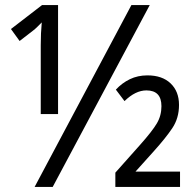

<svg xmlns="http://www.w3.org/2000/svg" viewBox="-20 -734 769 754"><path d="M208 -286V-714H145L23 -620L57 -573L110 -614Q118 -620 126.5 -628.5Q135 -637 144 -646Q140 -604 140 -556V-286ZM187 0 568 -714H496L116 0ZM687 0V-60H512L583 -139Q630 -191 656.5 -230.5Q683 -270 683 -322Q683 -375 650 -406.5Q617 -438 559 -438Q521 -438 490 -423Q459 -408 435 -382L469 -337Q512 -379 555 -379Q614 -379 614 -317Q614 -280 596 -249.5Q578 -219 530 -165L433 -56V0Z"/></svg>

Font: Noto Sans Display SemiCondensed
Style: Regular
Weight: 400
Width: 4
Designer: Monotype Design team
Foundry: Monotype Imaging Inc.
Version: 1.000